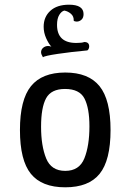

<svg xmlns="http://www.w3.org/2000/svg" viewBox="-20 -789 556 818"><path d="M65 -235Q65 -364 112 -422Q159 -480 258 -480Q357 -480 404 -422Q451 -364 451 -235Q451 -106 404.5 -48.5Q358 9 258 9Q158 9 111.5 -48.5Q65 -106 65 -235ZM361 -251Q361 -328 340 -369Q319 -410 257 -410Q198 -410 176.5 -370.5Q155 -331 155 -249Q155 -168 176.5 -114.5Q198 -61 258 -61Q318 -61 339.5 -114.5Q361 -168 361 -251ZM155 -566Q155 -578 164 -585.5Q173 -593 185 -593Q193 -593 199 -590Q187 -603 176.5 -626.5Q166 -650 166 -675Q166 -717 194.5 -743Q223 -769 274 -769Q336 -769 336 -729Q336 -713 327 -705Q318 -697 307 -697Q298 -697 294 -701Q295 -719 282.5 -730Q270 -741 254 -744Q242 -741 232.5 -725.5Q223 -710 223 -683Q223 -606 305 -606Q329 -606 339 -610Q360 -610 360 -591Q360 -585 357 -579.5Q354 -574 350 -574Q284 -568 226.5 -559.5Q169 -551 163 -545Q155 -558 155 -566Z"/></svg>

Font: El Messiri
Style: Regular
Weight: 400
Designer: Mohamed Gaber
Foundry: Kief Type Foundry
Version: Version 2.006